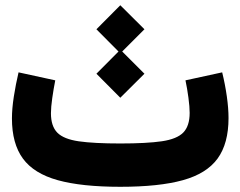

<svg xmlns="http://www.w3.org/2000/svg" viewBox="-20 -718 924 738"><path d="M834 -439.9Q845.2 -394.5 851.8 -348.1Q858.4 -301.8 858.4 -264.2Q858.4 -166.5 816.4 -108.6Q774.4 -50.8 682.9 -25.4Q591.3 0 442.4 0Q293.9 0 202.1 -25.4Q110.4 -50.8 68.1 -108.4Q25.9 -166 25.9 -262.7Q25.9 -300.3 33.2 -347.2Q40.5 -394 51.3 -439.9L192.4 -409.2Q186 -377 180.9 -341.3Q175.8 -305.7 175.8 -282.7Q175.8 -232.9 200.4 -208Q225.1 -183.1 283.2 -174.8Q341.3 -166.5 442.4 -166.5Q543.9 -166.5 602.1 -175Q660.2 -183.6 684.6 -208.7Q709 -233.9 709 -284.2Q709 -307.1 704.3 -342.3Q699.7 -377.4 692.9 -409.2ZM350.6 -434.6 435.5 -520 350.6 -605.5 442.4 -697.8 535.2 -605.5 449.7 -520 535.2 -434.6 442.4 -342.3Z"/></svg>

Font: Estedad-FD ExtraBold
Style: Regular
Weight: 800
Designer: Amin Abedi
Version: Version 7.3